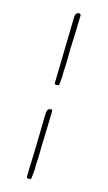

<svg xmlns="http://www.w3.org/2000/svg" viewBox="-121 -801 487 867"><g transform="rotate(15 122.0 -367.5)"><path d="M139.2 -592.8 142.1 -662.1Q144.5 -734.4 144.5 -747.1Q144.5 -757.8 138.2 -757.8Q131.8 -757.8 128.4 -755.9Q124.5 -753.9 122.6 -751.2Q120.6 -748.5 119.6 -743.2Q118.2 -736.3 118.2 -726.1L117.2 -688.5L116.2 -642.1Q116.2 -612.8 113.8 -534.7Q111.3 -455.6 111.3 -426.8Q111.3 -421.9 113.3 -420.4Q115.2 -418.9 123.5 -418.9Q128.4 -418.9 130.9 -421.1Q133.3 -423.3 133.3 -429.2L136.2 -462.9V-486.8Q139.2 -516.1 139.2 -592.8ZM127.4 -130.9 129.9 -204.6Q132.3 -281.2 132.3 -294.9Q132.3 -301.8 131.8 -303.2Q131.3 -305.2 130.1 -305.7Q128.9 -306.2 126.5 -306.2Q111.8 -306.2 108.9 -294.9Q106.4 -285.2 106.4 -273.9L105.5 -231.9L104.5 -180.2Q104.5 -153.3 102.1 -82.5Q99.1 -19 99.1 15.1Q99.1 20 101.1 21.5Q103 22.9 111.3 22.9Q115.2 22.9 116.2 22.5Q117.7 22.5 119.4 19.8Q121.1 17.1 121.1 13.2L124.5 -21V-44.9Q127.4 -68.4 127.4 -130.9Z"/></g></svg>

Font: Amatica SC
Style: Regular
Weight: 400
Designer: Vernon Adams, Ben Nathan
Foundry: newtypography
Version: Version 2.001